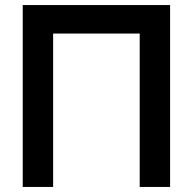

<svg xmlns="http://www.w3.org/2000/svg" viewBox="-20 -740 764 760"><path d="M70 0V-720H653.3V0H533V-607.2H190.3V0Z"/></svg>

Font: Hauora
Style: Regular
Weight: 400
Designer: Wayne Shih
Foundry: WCYS
Version: Version 1.001